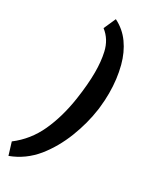

<svg xmlns="http://www.w3.org/2000/svg" viewBox="-302 -842 897 1121"><g transform="rotate(30 146.0 -281.5)"><path d="M294.4 -277.8Q280.3 -176.3 241 -75.9Q201.7 24.4 139.2 102.5Q71.8 185.1 -24.4 220.7L-49.8 137.7Q38.6 70.8 86.2 -32.5Q133.8 -135.7 153.8 -268.6Q169.4 -374 169.4 -453.6Q169.4 -527.3 156.2 -585.4Q139.6 -659.7 83.5 -703.1L119.6 -784.2Q181.2 -753.4 220.7 -698Q260.3 -642.6 279.8 -568.4Q301.8 -484.4 301.8 -389.6Q301.8 -341.8 296.4 -295.9Z"/></g></svg>

Font: Mardoto Black
Style: Italic
Weight: 900
Italic angle: -12°
Designer: Christian Robertson, Vahan Hovhannisyan
Foundry: Google
Version: Version 1.000